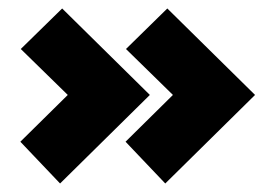

<svg xmlns="http://www.w3.org/2000/svg" viewBox="-20 -577 647 451"><path d="M368.2 -146 274.9 -244.1 386.2 -354 275.9 -461.9 373 -557.1 579.1 -354ZM121.1 -146 27.8 -244.1 139.2 -354 28.8 -461.9 126 -557.1 332 -354Z"/></svg>

Font: Squarion Black
Style: Regular
Weight: 900
Designer: Natanael Gama
Version: Version 1.00;September 12, 2019;FontCreator 11.5.0.2425 64-b